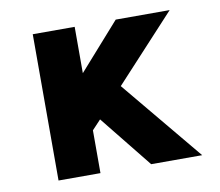

<svg xmlns="http://www.w3.org/2000/svg" viewBox="-62 -572 740 645"><g transform="rotate(-10 308.0 -249.5)"><path d="M88 0V-499H231V-341L371 -499H555L349 -276L578 0H404L261 -178L231 -146V0Z"/></g></svg>

Font: Maven Pro
Style: Bold
Weight: 700
Designer: Joe Prince
Foundry: Joe Prince
Version: Version 2.103